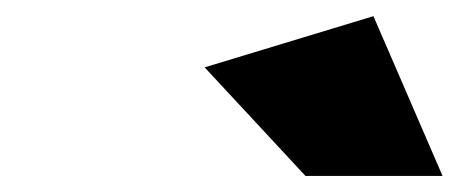

<svg xmlns="http://www.w3.org/2000/svg" viewBox="-20 -801 573 240"><path d="M235.8 -716.8 446.8 -780.8 533.2 -581.1H361.8Z"/></svg>

Font: Trueno UltraBlack
Style: Italic
Weight: 950
Designer: Julieta Ulanovsky
Foundry: Julieta Ulanovsky
Version: Version 3.001b | FøM Fix